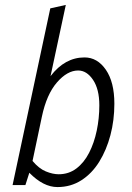

<svg xmlns="http://www.w3.org/2000/svg" viewBox="-20 -751 537 779"><path d="M31 0 184 -717 247 -731 185 -442Q243 -518 323 -518Q375 -518 409.5 -468Q444 -418 444 -330Q444 -263 428 -202.5Q412 -142 382.5 -94.5Q353 -47 310 -19.5Q267 8 213 8Q156 8 99 -50L83 0ZM112 -98Q138 -67 166 -55.5Q194 -44 218 -44Q259 -44 290 -67.5Q321 -91 341.5 -131Q362 -171 372.5 -221Q383 -271 383 -324Q383 -389 357.5 -427Q332 -465 297 -465Q253 -465 211 -416.5Q169 -368 150 -278Z"/></svg>

Font: Radio Canada Condensed Light
Style: Italic
Weight: 300
Width: 3
Italic angle: -12°
Designer: Charles Daoud, Etienne Aubert Bonn, Alexandre Saumier Demers, Jacques Le Bailly
Foundry: Radio-Canada
Version: Version 2.104; ttfautohint (v1.8.4.7-5d5b);gftools[0.9.28.de